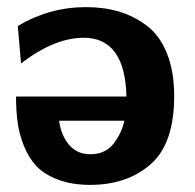

<svg xmlns="http://www.w3.org/2000/svg" viewBox="-20 -508 547 539"><path d="M25 -237H335Q331 -402 215 -402Q133 -402 39 -330L30 -435Q119 -488 221 -488Q272 -488 314 -475.5Q356 -463 392 -436Q428 -409 448.5 -358.5Q469 -308 469 -238Q469 -105 403 -47Q337 11 233 11Q182 11 143.5 -3.5Q105 -18 83 -41Q61 -64 47.5 -97.5Q34 -131 29.5 -164Q25 -197 25 -237ZM146 -169Q151 -129 173.5 -102Q196 -75 233 -75Q276 -75 299 -105Q322 -135 329 -169Z"/></svg>

Font: Coval
Style: Heavy
Weight: 900
Foundry: Context Ltd
Version: Version 001.000